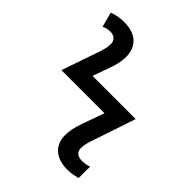

<svg xmlns="http://www.w3.org/2000/svg" viewBox="-205 -844 974 974"><g transform="rotate(45 281.5 -357.0)"><path d="M441 10C473 10 500 3 514 -1V-83C504 -79 487 -74 463 -74C433 -74 414 -89 414 -118C414 -139 422 -165 430 -188L507 -417H197L230 -508C244 -547 250 -578 250 -606C250 -676 206 -724 119 -724C87 -724 61 -719 36 -709L57 -629C69 -636 87 -640 103 -640C130 -640 149 -625 149 -596C149 -571 141 -548 134 -526L65 -326H374L331 -205C317 -166 311 -133 311 -106C311 -33 362 10 441 10Z"/></g></svg>

Font: Noto Sans Mono SemiCondensed Medium
Style: Regular
Weight: 500
Width: 4
Designer: Monotype Design Team
Foundry: Monotype Imaging Inc.
Version: Version 2.014